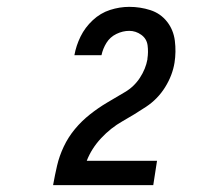

<svg xmlns="http://www.w3.org/2000/svg" viewBox="-20 -838 616 560"><path d="M135 -298H427L438 -369H233Q247 -405 275 -435Q303 -465 337.5 -484.5Q372 -504 406 -526.5Q440 -549 461.5 -583.5Q483 -618 489 -655Q494 -687 490 -719Q486 -751 467 -775Q448 -799 418.5 -808.5Q389 -818 357 -818Q329 -818 301 -809Q273 -800 250.5 -779Q228 -758 215 -731.5Q202 -705 197 -677H276Q280 -696 290.5 -713Q301 -730 319.5 -739Q338 -748 357 -748Q376 -748 392 -736.5Q408 -725 410.5 -705.5Q413 -686 410 -667V-665Q405 -637 388 -611Q371 -585 344.5 -569.5Q318 -554 292 -538.5Q266 -523 242 -504Q218 -485 198.5 -461.5Q179 -438 166 -410.5Q153 -383 146.5 -355Q140 -327 135 -299Z"/></svg>

Font: Iosevka Sparkle
Style: Italic
Weight: 400
Italic angle: -9°
Designer: Belleve Invis
Foundry: Belleve Invis
Version: Version 4.5.0; ttfautohint (v1.8.3)